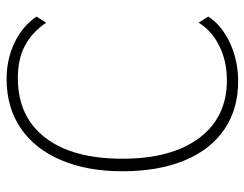

<svg xmlns="http://www.w3.org/2000/svg" viewBox="-102 -648 760 597"><g transform="rotate(-90 278.5 -350.0)"><path d="M44 -350Q44 -460 79 -541.5Q114 -623 178.5 -666.5Q243 -710 331 -710Q392 -710 443.5 -685.5Q495 -661 525 -617L506 -587Q475 -632 433.5 -653.5Q392 -675 334 -675Q214 -675 148.5 -590Q83 -505 83 -350Q83 -197 147.5 -111Q212 -25 327 -25Q386 -25 433.5 -48.5Q481 -72 506 -113L525 -83Q498 -41 443 -15.5Q388 10 324 10Q237 10 174 -33Q111 -76 77.5 -157Q44 -238 44 -350Z"/></g></svg>

Font: Sarabun Thin
Style: Regular
Weight: 250
Designer: Suppakit Chalermlarp | Katatrad Co.,Ltd.
Foundry: Cadson Demak Co.,Ltd.
Version: Version 1.000; ttfautohint (v1.6)